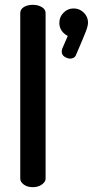

<svg xmlns="http://www.w3.org/2000/svg" viewBox="-20 -776 385 796"><path d="M116 0Q93 0 78.5 -11Q64 -22 64 -35V-722Q64 -737 78.5 -746.5Q93 -756 116 -756Q138 -756 153.5 -746.5Q169 -737 169 -722V-35Q169 -22 153.5 -11Q138 0 116 0ZM272 -533Q260 -533 248 -540.5Q236 -548 236 -562Q236 -569 238 -574L261 -627Q245 -635 235.5 -649Q226 -663 226 -681Q226 -706 243.5 -723.5Q261 -741 285 -741Q310 -741 327.5 -723.5Q345 -706 345 -682Q345 -677 343 -668Q341 -659 335.5 -644.5Q330 -630 320 -606.5Q310 -583 295 -548Q292 -540 285 -536.5Q278 -533 272 -533Z"/></svg>

Font: Dosis SemiBold
Style: Regular
Weight: 600
Designer: EdgarTolentino, PabloImpallari, IginoMarini
Foundry: EdgarTolentino, PabloImpallari, IginoMarini
Version: Version 3.001; ttfautohint (v1.8.2)